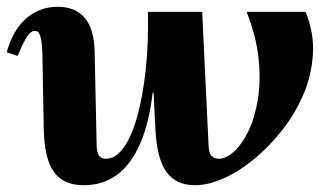

<svg xmlns="http://www.w3.org/2000/svg" viewBox="-21 -531 965 566"><path d="M226 15Q166 15 138 -24Q110 -63 108 -149L104 -371Q103 -408 98 -424Q93 -440 82 -440Q70 -440 59 -423.5Q48 -407 31 -366L-1 -377Q16 -441 55.5 -476Q95 -511 149 -511Q202 -511 229.5 -477.5Q257 -444 258 -377L264 -99Q265 -80 271.5 -71.5Q278 -63 292 -63Q320 -63 343.5 -96Q367 -129 383.5 -187.5Q400 -246 408.5 -325Q417 -404 415 -496H493L497 -258H429Q419 -170 392.5 -108.5Q366 -47 324.5 -16Q283 15 226 15ZM554 15Q497 15 469 -25Q441 -65 437 -152L420 -496H575L594 -100Q595 -79 603 -71Q611 -63 625 -63Q645 -63 668.5 -84Q692 -105 711 -144Q730 -183 739 -237Q748 -291 741.5 -356.5Q735 -422 706 -496H880Q905 -434 901.5 -372.5Q898 -311 874 -254Q850 -197 811.5 -148Q773 -99 728 -62Q683 -25 637.5 -5Q592 15 554 15Z"/></svg>

Font: Platypi Light
Style: Bold Italic
Weight: 700
Italic angle: -13°
Version: Version 1.200